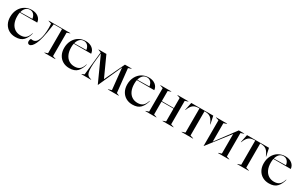

<svg xmlns="http://www.w3.org/2000/svg" viewBox="203 -1876 5042 3246"><g transform="rotate(30 2723.5 -253.0)"><path d="M20 -239Q20 -322 54.5 -387Q89 -452 148.5 -487.5Q208 -523 281 -523Q361 -523 410.5 -483.5Q460 -444 465 -382H125Q118 -351 118 -308Q118 -229 143.5 -171.5Q169 -114 216 -83.5Q263 -53 325 -53Q392 -53 429 -85Q466 -117 487 -187L493 -185Q471 -96 419.5 -40.5Q368 15 264 15Q192 15 137 -16.5Q82 -48 51 -105.5Q20 -163 20 -239ZM363 -396Q356 -448 327 -478.5Q298 -509 253 -509Q206 -509 174 -478Q142 -447 128 -392Z M496 -37Q496 -52 500.5 -66.5Q505 -81 511 -90Q514 -90 525.5 -88Q537 -86 547 -86Q615 -86 647.5 -173.5Q680 -261 680 -401Q680 -444 677 -483L617 -503V-508H1039V-503L980 -483V-25L1039 -5V0H824V-5L883 -25V-497H721L714 -445Q678 -182 631 -86Q584 10 537 10Q518 10 507 -2.5Q496 -15 496 -37Z M1073 -239Q1073 -322 1107.5 -387Q1142 -452 1201.5 -487.5Q1261 -523 1334 -523Q1414 -523 1463.5 -483.5Q1513 -444 1518 -382H1178Q1171 -351 1171 -308Q1171 -229 1196.5 -171.5Q1222 -114 1269 -83.5Q1316 -53 1378 -53Q1445 -53 1482 -85Q1519 -117 1540 -187L1546 -185Q1524 -96 1472.5 -40.5Q1421 15 1317 15Q1245 15 1190 -16.5Q1135 -48 1104 -105.5Q1073 -163 1073 -239ZM1416 -396Q1409 -448 1380 -478.5Q1351 -509 1306 -509Q1259 -509 1227 -478Q1195 -447 1181 -392Z M1658 -468H1657L1642 -333Q1632 -242 1632 -178Q1632 -117 1642 -83Q1652 -49 1670 -34Q1688 -19 1717 -11L1737 -5V0H1549V-5L1597 -25L1646 -481L1591 -503V-508H1743L1920 -119H1921L2105 -508H2237V-503L2178 -483L2227 -25L2276 -5V0H2065V-5L2130 -25L2087 -441H2086L1881 17H1878Z M2305 -239Q2305 -322 2339.5 -387Q2374 -452 2433.5 -487.5Q2493 -523 2566 -523Q2646 -523 2695.5 -483.5Q2745 -444 2750 -382H2410Q2403 -351 2403 -308Q2403 -229 2428.5 -171.5Q2454 -114 2501 -83.5Q2548 -53 2610 -53Q2677 -53 2714 -85Q2751 -117 2772 -187L2778 -185Q2756 -96 2704.5 -40.5Q2653 15 2549 15Q2477 15 2422 -16.5Q2367 -48 2336 -105.5Q2305 -163 2305 -239ZM2648 -396Q2641 -448 2612 -478.5Q2583 -509 2538 -509Q2491 -509 2459 -478Q2427 -447 2413 -392Z M2797 -5 2856 -25V-483L2797 -503V-508H3011V-503L2953 -483V-286H3188V-483L3131 -503V-508H3345V-503L3286 -483V-25L3345 -5V0H3131V-5L3188 -25V-275H2953V-25L3011 -5V0H2797Z M3503 -5 3566 -25V-497H3549Q3503 -496 3472 -483Q3441 -470 3418 -440Q3395 -410 3373 -354H3368L3400 -508H3829L3862 -354H3857Q3833 -410 3810 -440Q3787 -470 3757 -483Q3727 -496 3681 -497H3664V-25L3727 -5V0H3503Z M3944 -483 3885 -503V-508H4100V-503L4041 -483V-122L4328 -508H4433V-503L4374 -483V-25L4433 -5V0H4216V-5L4276 -25V-408L3947 17H3944Z M4591 -5 4654 -25V-497H4637Q4591 -496 4560 -483Q4529 -470 4506 -440Q4483 -410 4461 -354H4456L4488 -508H4917L4950 -354H4945Q4921 -410 4898 -440Q4875 -470 4845 -483Q4815 -496 4769 -497H4752V-25L4815 -5V0H4591Z M4970 -239Q4970 -322 5004.5 -387Q5039 -452 5098.5 -487.5Q5158 -523 5231 -523Q5311 -523 5360.5 -483.5Q5410 -444 5415 -382H5075Q5068 -351 5068 -308Q5068 -229 5093.5 -171.5Q5119 -114 5166 -83.5Q5213 -53 5275 -53Q5342 -53 5379 -85Q5416 -117 5437 -187L5443 -185Q5421 -96 5369.5 -40.5Q5318 15 5214 15Q5142 15 5087 -16.5Q5032 -48 5001 -105.5Q4970 -163 4970 -239ZM5313 -396Q5306 -448 5277 -478.5Q5248 -509 5203 -509Q5156 -509 5124 -478Q5092 -447 5078 -392Z"/></g></svg>

Font: Nyght Serif
Style: Regular
Weight: 400
Designer: Maksym Kobuzan
Version: Version 0.410